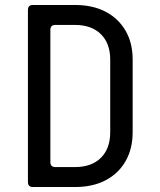

<svg xmlns="http://www.w3.org/2000/svg" viewBox="-20 -750 640 770"><path d="M112 0Q92 0 92 -20V-710Q92 -730 112 -730H281Q352 -730 403.5 -703Q455 -676 483.5 -627Q512 -578 512 -511V-220Q512 -153 483.5 -103.5Q455 -54 403.5 -27Q352 0 281 0ZM182 -100Q182 -80 202 -80H281Q347 -80 384.5 -117Q422 -154 422 -220V-511Q422 -576 384.5 -613Q347 -650 281 -650H202Q182 -650 182 -630Z"/></svg>

Font: Pitagon Sans Mono
Style: Regular
Weight: 400
Monospace: yes
Designer: Travis Tran
Foundry: Pitagon
Version: Version 1.001;gftools[0.9.26]